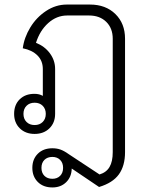

<svg xmlns="http://www.w3.org/2000/svg" viewBox="-20 -578 655 843"><path d="M529 -408V90Q529 150 502 187.5Q475 225 415 243L295 162Q294 199 270.5 222Q247 245 210 245Q170 245 146 221Q122 197 122 159Q122 121 146 97Q170 73 210 73Q229 73 245 78.5Q261 84 282 99L417 188Q447 179 461 155Q475 131 475 90V-408Q475 -454 446.5 -482Q418 -510 371 -510H275Q229 -510 192 -477Q155 -444 138 -390Q176 -375 199 -344Q222 -313 222 -275V-78Q222 -39 197 -14.5Q172 10 132 10Q92 10 67 -14.5Q42 -39 42 -78Q42 -118 66.5 -142Q91 -166 131 -166Q153 -166 168 -157V-275Q168 -311 144.5 -334.5Q121 -358 80 -366Q86 -413 113 -457.5Q140 -502 182.5 -530Q225 -558 273 -558H375Q444 -558 486.5 -516.5Q529 -475 529 -408ZM181 -78Q181 -100 167.5 -113.5Q154 -127 132 -127Q110 -127 96.5 -113.5Q83 -100 83 -78Q83 -56 96.5 -42.5Q110 -29 132 -29Q154 -29 167.5 -42.5Q181 -56 181 -78ZM257 159Q257 137 244 124Q231 111 210 111Q188 111 175 124Q162 137 162 159Q162 181 175 194Q188 207 210 207Q231 207 244 194Q257 181 257 159Z"/></svg>

Font: Bai Jamjuree Light
Style: Regular
Weight: 300
Designer: Katatrad Aksorn Co.,Ltd.
Foundry: Cadson Demak Co.,Ltd.
Version: Version 1.000; ttfautohint (v1.6)